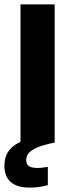

<svg xmlns="http://www.w3.org/2000/svg" viewBox="-45 -647 316 871"><path d="M203 0H48V-627H203ZM202 0Q175 5 145.5 14Q116 23 95 38.5Q74 54 74 78Q74 100 87.5 107.5Q101 115 126 115Q138 115 151 113Q164 111 172 110V193Q172 193 147.5 198.5Q123 204 90 204Q32 204 3.5 178.5Q-25 153 -25 105Q-25 66 -8 41.5Q9 17 34.5 3.5Q60 -10 85 -16Q110 -22 127 -23Q144 -24 144 -24Z"/></svg>

Font: Blinker
Style: Regular
Weight: 400
Designer: Juergen Huber
Foundry: supertype
Version: 1.017